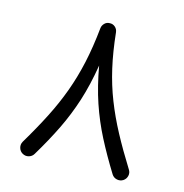

<svg xmlns="http://www.w3.org/2000/svg" viewBox="-98 -699 797 831"><g transform="rotate(15 300.0 -283.5)"><path d="M525.4 32.7Q512.7 40.5 497.8 37.4Q482.9 34.2 474.6 21.5Q429.2 -51.8 394.8 -118.7Q360.4 -185.5 335.9 -257.8Q311.5 -330.1 295.9 -418.9Q281.2 -329.1 258.1 -256.8Q234.9 -184.6 202.4 -117.9Q169.9 -51.3 125.5 22.5Q118.2 35.2 103.5 39.3Q88.9 43.5 75.2 35.6Q62.5 28.3 58.3 13.7Q54.2 -1 61.5 -14.2Q105.5 -87.9 138.7 -153.1Q171.9 -218.3 195.6 -283Q219.2 -347.7 234.9 -418.9Q250.5 -490.2 259.3 -576.7Q260.7 -588.9 270 -598.4Q279.3 -607.9 293 -607.9Q306.6 -608.9 317.1 -599.9Q327.6 -590.8 329.1 -576.7Q337.9 -491.7 354 -421.1Q370.1 -350.6 395.3 -286.4Q420.4 -222.2 455.3 -157Q490.2 -91.8 536.6 -17.6Q544.9 -4.9 541.5 9.8Q538.1 24.4 525.4 32.7Z"/></g></svg>

Font: Mikhak Regular
Style: Regular
Weight: 400
Designer: Amin Abedi
Version: Version 3.3